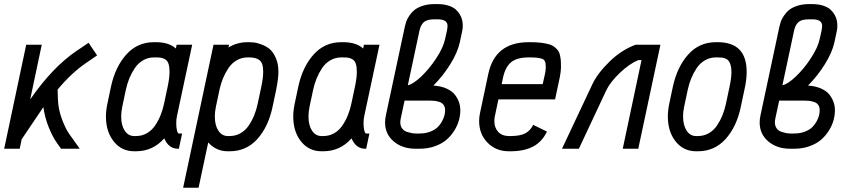

<svg xmlns="http://www.w3.org/2000/svg" viewBox="-23 -715 4095 923"><path d="M71.8 0H-2.9L103 -500H177.7L122.1 -236.8Q229.5 -392.1 344.2 -469.7L402.8 -509.3L443.8 -448.7L389.2 -411.1Q320.3 -364.3 253.9 -284.2L255.4 -239.3Q256.8 -190.9 274.2 -143.8Q291.5 -96.7 309.6 -71.3L360.4 0H270.5L251 -27.3Q230 -56.6 211.2 -103.3Q192.4 -149.9 185.5 -200.2L81.1 -45.4Z M792 -370.1Q792 -393.6 787.1 -408.2Q782.2 -422.9 772 -429.2Q761.7 -435.5 752 -437.3Q742.2 -439 726.1 -439H717.3Q688.5 -439 664.6 -425Q640.6 -411.1 624.8 -387.2Q608.9 -363.3 598.6 -337.9Q588.4 -312.5 582 -283.7L564.5 -200.7Q559.6 -176.8 559.6 -154.8Q559.6 -112.3 576.7 -86.7Q593.8 -61 622.1 -61H630.9Q659.7 -61 683.3 -74.7Q707 -88.4 722.9 -112.1Q738.8 -135.7 749 -161.4Q759.3 -187 765.6 -216.3L783.2 -299.3Q792 -341.3 792 -370.1ZM717.3 -512.2H726.1Q789.1 -512.2 822.3 -481.9L826.2 -500H900.9L827.6 -156.7Q824.2 -141.1 824.2 -122.1Q824.2 -102.1 827.9 -87.6Q831.5 -73.2 836.9 -73.2H852.5L836.9 0H832.5Q787.6 0 766.6 -49.8Q711.4 12.2 630.9 12.2H622.1Q561.5 12.2 523.9 -34.9Q486.3 -82 486.3 -154.8Q486.3 -183.6 493.2 -216.3L510.7 -299.3Q531.2 -393.6 584.2 -452.9Q637.2 -512.2 717.3 -512.2Z M1242.2 -370.1Q1242.2 -392.6 1237.3 -406.7Q1232.4 -420.9 1221.9 -427.5Q1211.4 -434.1 1201.7 -436.3Q1191.9 -438.5 1176.3 -439H1167.5Q1138.7 -439 1114.7 -425Q1090.8 -411.1 1075 -387.2Q1059.1 -363.3 1048.8 -337.9Q1038.6 -312.5 1032.2 -283.7L1014.6 -200.7Q1009.8 -176.8 1009.8 -154.8Q1009.8 -112.3 1026.9 -86.7Q1043.9 -61 1072.3 -61H1081.1Q1109.9 -61 1133.5 -74.7Q1157.2 -88.4 1173.1 -112.1Q1189 -135.7 1199.2 -161.4Q1209.5 -187 1215.8 -216.3L1233.4 -299.3Q1242.2 -341.3 1242.2 -370.1ZM931.6 187.5H857.4L1003.4 -500H1078.1L1075.2 -486.8Q1116.7 -512.2 1167.5 -512.2H1176.3Q1187 -512.2 1199.5 -510.7Q1211.9 -509.3 1234.1 -501.2Q1256.3 -493.2 1272.9 -479.5Q1289.6 -465.8 1302.5 -437.3Q1315.4 -408.7 1315.4 -370.1Q1315.4 -337.4 1304.7 -283.7L1287.1 -200.7Q1267.1 -105.5 1214.1 -46.6Q1161.1 12.2 1081.1 12.2H1072.3Q1015.6 12.2 978 -30.3Z M1692.4 -370.1Q1692.4 -393.6 1687.5 -408.2Q1682.6 -422.9 1672.4 -429.2Q1662.1 -435.5 1652.3 -437.3Q1642.6 -439 1626.5 -439H1617.7Q1588.9 -439 1564.9 -425Q1541 -411.1 1525.1 -387.2Q1509.3 -363.3 1499 -337.9Q1488.8 -312.5 1482.4 -283.7L1464.8 -200.7Q1460 -176.8 1460 -154.8Q1460 -112.3 1477.1 -86.7Q1494.1 -61 1522.5 -61H1531.2Q1560.1 -61 1583.7 -74.7Q1607.4 -88.4 1623.3 -112.1Q1639.2 -135.7 1649.4 -161.4Q1659.7 -187 1666 -216.3L1683.6 -299.3Q1692.4 -341.3 1692.4 -370.1ZM1617.7 -512.2H1626.5Q1689.5 -512.2 1722.7 -481.9L1726.6 -500H1801.3L1728 -156.7Q1724.6 -141.1 1724.6 -122.1Q1724.6 -102.1 1728.3 -87.6Q1731.9 -73.2 1737.3 -73.2H1752.9L1737.3 0H1732.9Q1688 0 1667 -49.8Q1611.8 12.2 1531.2 12.2H1522.5Q1461.9 12.2 1424.3 -34.9Q1386.7 -82 1386.7 -154.8Q1386.7 -183.6 1393.6 -216.3L1411.1 -299.3Q1431.6 -393.6 1484.6 -452.9Q1537.6 -512.2 1617.7 -512.2Z M2128.4 -590.8Q2128.4 -622.1 2081.1 -622.1H2065.4Q2030.3 -622.1 2015.4 -609.4Q2000.5 -596.7 1994.1 -570.3L1937.5 -305.2Q1963.4 -310.5 2002.2 -347.4Q2041 -384.3 2074.5 -435.3Q2107.9 -486.3 2116.7 -527.3L2126 -569.3Q2128.4 -583 2128.4 -590.8ZM2116.7 -185.1Q2116.7 -200.7 2109.6 -210.7Q2102.5 -220.7 2089.6 -224.9Q2076.7 -229 2066.2 -230.2Q2055.7 -231.4 2042 -231.4H1921.9L1903.3 -144.5Q1901.4 -135.3 1901.4 -126.5Q1901.4 -108.9 1910.6 -96.9Q1919.9 -85 1934.6 -80.6Q1949.2 -76.2 1958 -74.7Q1966.8 -73.2 1974.6 -73.2H1993.7Q2022.5 -73.2 2045.2 -82Q2067.9 -90.8 2080.8 -103.5Q2093.8 -116.2 2102.3 -132.3Q2110.8 -148.4 2113.8 -161.4Q2116.7 -174.3 2116.7 -185.1ZM2189.9 -185.1Q2189.9 -161.6 2183.3 -137.2Q2176.8 -112.8 2161.4 -87.9Q2146 -63 2124 -43.7Q2102.1 -24.4 2068.1 -12.2Q2034.2 0 1993.7 0H1974.6Q1911.1 0 1869.6 -35.2Q1828.1 -70.3 1828.1 -126.5Q1828.1 -141.6 1832 -160.2L1922.9 -585.9Q1925.8 -599.1 1929.7 -610.8Q1933.6 -622.6 1944.3 -638.9Q1955.1 -655.3 1969.5 -667Q1983.9 -678.7 2008.8 -687Q2033.7 -695.3 2065.4 -695.3H2081.1Q2109.9 -695.3 2132.1 -688.2Q2154.3 -681.2 2167 -670.2Q2179.7 -659.2 2188 -644.8Q2196.3 -630.4 2199 -617.2Q2201.7 -604 2201.7 -590.8Q2201.7 -576.7 2198.7 -564.5L2187.5 -511.7Q2176.8 -462.4 2141.4 -405.8Q2106 -349.1 2060.5 -303.7Q2097.2 -301.3 2124 -289.1Q2150.9 -276.9 2164.3 -259Q2177.7 -241.2 2183.8 -222.9Q2189.9 -204.6 2189.9 -185.1Z M2526.9 -512.2Q2556.6 -512.2 2579.6 -509.3Q2602.5 -506.3 2617.9 -501.7Q2633.3 -497.1 2644 -488Q2654.8 -479 2660.6 -470.7Q2666.5 -462.4 2669.4 -447.8Q2672.4 -433.1 2673.1 -421.9Q2673.8 -410.6 2673.8 -391.6Q2673.8 -372.6 2668 -343.3L2645.5 -237.3H2373L2356 -156.7Q2353.5 -146.5 2353.5 -133.3Q2353.5 -100.6 2372.3 -80.8Q2391.1 -61 2422.9 -61H2431.6Q2478 -61 2502.4 -74.2Q2526.9 -87.4 2540 -114.7L2606.4 -82.5Q2582.5 -32.7 2539.3 -10.3Q2496.1 12.2 2431.6 12.2H2422.9Q2361.3 12.2 2320.8 -29.1Q2280.3 -70.3 2280.3 -133.3Q2280.3 -152.3 2284.7 -172.4L2324.2 -358.9Q2356.4 -512.2 2518.1 -512.2ZM2388.7 -310.5H2585.9L2596.7 -358.9Q2600.6 -376 2600.6 -391.6Q2600.6 -403.8 2599.6 -409.9Q2598.6 -416 2595 -422.9Q2591.3 -429.7 2583.3 -432.4Q2575.2 -435.1 2561.5 -437Q2547.9 -439 2526.9 -439H2518.1Q2461.9 -439 2434.1 -415.8Q2406.2 -392.6 2395.5 -343.3Z M2824.7 -310.1Q2849.6 -362.8 2907.2 -418.9Q2964.8 -475.1 3032.7 -500H3151.9L3045.4 0H2970.7L3061 -426.3H3045.9Q3002.9 -408.7 2956.5 -364.5Q2910.2 -320.3 2891.1 -279.8L2759.8 0H2678.7Z M3427.2 -512.2Q3566.4 -512.2 3566.4 -369.6Q3566.4 -329.6 3555.7 -283.7L3538.1 -200.7Q3518.1 -105.5 3465.1 -46.6Q3412.1 12.2 3332 12.2H3323.2Q3262.7 12.2 3225.1 -34.9Q3187.5 -82 3187.5 -155.3Q3187.5 -183.6 3194.3 -216.3L3211.9 -299.3Q3232.4 -393.6 3285.4 -452.9Q3338.4 -512.2 3418.5 -512.2ZM3493.2 -369.6Q3493.2 -388.7 3489.3 -402.1Q3485.4 -415.5 3479.7 -422.6Q3474.1 -429.7 3464.4 -433.6Q3454.6 -437.5 3447 -438.2Q3439.5 -439 3427.2 -439H3418.5Q3389.6 -439 3365.7 -425Q3341.8 -411.1 3325.9 -387.2Q3310.1 -363.3 3299.8 -337.9Q3289.6 -312.5 3283.2 -283.7L3265.6 -200.7Q3260.7 -177.7 3260.7 -155.3Q3260.7 -113.8 3277.6 -87.4Q3294.4 -61 3323.2 -61H3332Q3360.8 -61 3384.5 -74.7Q3408.2 -88.4 3424.1 -112.1Q3439.9 -135.7 3450.2 -161.4Q3460.4 -187 3466.8 -216.3L3484.4 -299.3Q3493.2 -340.3 3493.2 -369.6Z M3929.2 -590.8Q3929.2 -622.1 3881.8 -622.1H3866.2Q3831.1 -622.1 3816.2 -609.4Q3801.3 -596.7 3794.9 -570.3L3738.3 -305.2Q3764.2 -310.5 3803 -347.4Q3841.8 -384.3 3875.2 -435.3Q3908.7 -486.3 3917.5 -527.3L3926.8 -569.3Q3929.2 -583 3929.2 -590.8ZM3917.5 -185.1Q3917.5 -200.7 3910.4 -210.7Q3903.3 -220.7 3890.4 -224.9Q3877.4 -229 3866.9 -230.2Q3856.4 -231.4 3842.8 -231.4H3722.7L3704.1 -144.5Q3702.1 -135.3 3702.1 -126.5Q3702.1 -108.9 3711.4 -96.9Q3720.7 -85 3735.4 -80.6Q3750 -76.2 3758.8 -74.7Q3767.6 -73.2 3775.4 -73.2H3794.4Q3823.2 -73.2 3845.9 -82Q3868.7 -90.8 3881.6 -103.5Q3894.5 -116.2 3903.1 -132.3Q3911.6 -148.4 3914.6 -161.4Q3917.5 -174.3 3917.5 -185.1ZM3990.7 -185.1Q3990.7 -161.6 3984.1 -137.2Q3977.5 -112.8 3962.2 -87.9Q3946.8 -63 3924.8 -43.7Q3902.8 -24.4 3868.9 -12.2Q3835 0 3794.4 0H3775.4Q3711.9 0 3670.4 -35.2Q3628.9 -70.3 3628.9 -126.5Q3628.9 -141.6 3632.8 -160.2L3723.6 -585.9Q3726.6 -599.1 3730.5 -610.8Q3734.4 -622.6 3745.1 -638.9Q3755.9 -655.3 3770.3 -667Q3784.7 -678.7 3809.6 -687Q3834.5 -695.3 3866.2 -695.3H3881.8Q3910.6 -695.3 3932.9 -688.2Q3955.1 -681.2 3967.8 -670.2Q3980.5 -659.2 3988.8 -644.8Q3997.1 -630.4 3999.8 -617.2Q4002.4 -604 4002.4 -590.8Q4002.4 -576.7 3999.5 -564.5L3988.3 -511.7Q3977.5 -462.4 3942.1 -405.8Q3906.7 -349.1 3861.3 -303.7Q3897.9 -301.3 3924.8 -289.1Q3951.7 -276.9 3965.1 -259Q3978.5 -241.2 3984.6 -222.9Q3990.7 -204.6 3990.7 -185.1Z"/></svg>

Font: Anka/Coder Narrow
Style: Italic
Weight: 400
Width: 3
Italic angle: -12°
Monospace: yes
Version: Version 001.100